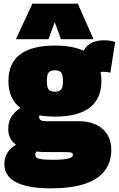

<svg xmlns="http://www.w3.org/2000/svg" viewBox="-20 -809 649 1049"><path d="M257 220Q133 220 68.5 187Q4 154 4 87Q4 60 14 38Q24 16 43.5 -1Q63 -18 91 -29L191 10Q185 14 181 17.5Q177 21 175 25Q173 29 173 35Q173 47 181 53Q189 59 210.5 61.5Q232 64 272 64Q308 64 331.5 61Q355 58 366.5 52.5Q378 47 378 38Q378 31 375.5 28Q373 25 362.5 23.5Q352 22 329 22H236Q173 22 125.5 9Q78 -4 51.5 -32Q25 -60 25 -105Q25 -151 49.5 -181.5Q74 -212 112 -231L218 -207Q205 -198 199.5 -190Q194 -182 194 -170Q194 -158 203 -152.5Q212 -147 230 -147H407Q492 -147 540 -105Q588 -63 588 10Q588 78 551.5 125Q515 172 441.5 196Q368 220 257 220ZM280 -172Q153 -172 89.5 -221Q26 -270 26 -366Q26 -463 89.5 -511.5Q153 -560 280 -560Q407 -560 470.5 -511.5Q534 -463 534 -366Q534 -270 470.5 -221Q407 -172 280 -172ZM280 -308Q303 -308 313.5 -319.5Q324 -331 324 -366Q324 -402 313.5 -413.5Q303 -425 280 -425Q257 -425 246.5 -413.5Q236 -402 236 -366Q236 -331 246.5 -319.5Q257 -308 280 -308ZM508 -396 426 -509Q441 -550 471 -569.5Q501 -589 547 -589Q565 -589 581 -586.5Q597 -584 609 -579L583 -412Q574 -414 564 -415.5Q554 -417 543 -417Q533 -417 524 -412Q515 -407 508 -396ZM67 -595 157 -789H405L491 -595H313L279 -688L245 -595Z"/></svg>

Font: Georama ExtraCondensed Thin Black
Style: Regular
Weight: 900
Version: Version 1.001